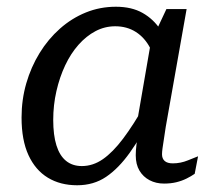

<svg xmlns="http://www.w3.org/2000/svg" viewBox="-20 -538 643 570"><path d="M487 -377 446 -321Q442 -364 426 -395Q410 -426 383.5 -443Q357 -460 322 -460Q291 -460 263.5 -445.5Q236 -431 213 -405Q190 -379 173.5 -344Q157 -309 147.5 -267.5Q138 -226 138 -182Q138 -137 147.5 -106.5Q157 -76 176 -60.5Q195 -45 223 -45Q256 -45 285.5 -65.5Q315 -86 345.5 -126.5Q376 -167 410 -227L434 -199Q399 -132 365.5 -85Q332 -38 295 -13Q258 12 209 12Q159 12 122 -10.5Q85 -33 64.5 -77.5Q44 -122 44 -189Q44 -242 58 -290.5Q72 -339 97.5 -380.5Q123 -422 158 -453Q193 -484 235 -501Q277 -518 324 -518Q371 -518 403.5 -499.5Q436 -481 456.5 -449.5Q477 -418 487 -377ZM534 -511 472 -161Q469 -140 466.5 -124.5Q464 -109 462.5 -98Q461 -87 461 -80Q461 -67 469 -60Q477 -53 493 -53Q516 -53 538 -62Q560 -71 568 -74L558 -22Q548 -15 534 -8Q520 -1 503.5 3Q487 7 467 7Q443 7 424 -3Q405 -13 394 -31.5Q383 -50 383 -77Q383 -91 385 -107.5Q387 -124 392 -152L378 -124L430 -425L436 -430L474 -511Z"/></svg>

Font: Roboto Serif 20pt
Style: Italic
Weight: 400
Italic angle: -10°
Designer: Greg Gazdowicz
Foundry: Commercial Type
Version: Version 1.008